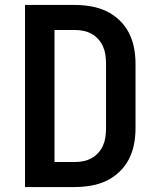

<svg xmlns="http://www.w3.org/2000/svg" viewBox="-20 -755 640 775"><path d="M81 0V-735H282Q314 -735 346.5 -729.5Q379 -724 408 -710.5Q437 -697 461 -674.5Q485 -652 500 -623Q515 -594 521 -562Q527 -530 527 -498V-237Q527 -205 521 -173Q515 -141 500 -112Q485 -83 461 -60.5Q437 -38 408 -24.5Q379 -11 346.5 -5.5Q314 0 282 0ZM200 -101H282Q300 -101 317 -104.5Q334 -108 349.5 -116.5Q365 -125 377 -138.5Q389 -152 396 -168Q403 -184 405.5 -201.5Q408 -219 408 -237V-498Q408 -516 405.5 -533.5Q403 -551 396 -567Q389 -583 377 -596.5Q365 -610 349.5 -618.5Q334 -627 317 -630.5Q300 -634 282 -634H200Z"/></svg>

Font: Iosevka Aile
Style: Bold
Weight: 700
Designer: Belleve Invis
Foundry: Belleve Invis
Version: Version 28.0.1; ttfautohint (v1.8.4)